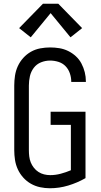

<svg xmlns="http://www.w3.org/2000/svg" viewBox="-20 -996 540 1024"><path d="M246 8Q220 8 194 2.5Q168 -3 145 -16Q122 -29 104 -49Q86 -69 75 -93Q64 -117 60 -143Q56 -169 56 -195V-540Q56 -566 60 -592.5Q64 -619 75 -643Q86 -667 104 -687Q122 -707 145 -720Q168 -733 194.5 -738Q221 -743 247 -743Q272 -743 296.5 -739Q321 -735 343.5 -724Q366 -713 384.5 -696Q403 -679 414.5 -657Q426 -635 432 -611Q438 -587 438 -562Q438 -561 438 -560.5Q438 -560 438 -559H360Q360 -559 360 -559.5Q360 -560 360 -561Q360 -583 352.5 -605Q345 -627 329.5 -643Q314 -659 292 -666Q270 -673 247 -673Q222 -673 198.5 -663.5Q175 -654 160 -634Q145 -614 139.5 -589.5Q134 -565 134 -540V-195Q134 -178 136 -161.5Q138 -145 144 -130Q150 -115 160.5 -101.5Q171 -88 185 -79Q199 -70 215 -66Q231 -62 248 -62Q276 -62 304 -69.5Q332 -77 358 -88V-330H250V-400H436V-46Q392 -21 344 -6.5Q296 8 246 8ZM144 -797 82 -846 209 -976H291L418 -846L356 -797L250 -926Z"/></svg>

Font: Iosevka SS04
Style: Regular
Weight: 400
Monospace: yes
Designer: Belleve Invis
Foundry: Belleve Invis
Version: Version 19.0.0; ttfautohint (v1.8.4)